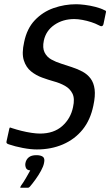

<svg xmlns="http://www.w3.org/2000/svg" viewBox="-20 -697 521 907"><path d="M11 -30 24 -89Q25 -95 28.5 -94.5Q32 -94 39 -91Q57 -85 81 -79Q105 -73 128.5 -69.5Q152 -66 169 -66Q234 -66 274 -101.5Q314 -137 325 -191Q334 -231 322.5 -254.5Q311 -278 287 -291.5Q263 -305 233 -313Q208 -320 179 -330.5Q150 -341 126.5 -360Q103 -379 92.5 -412Q82 -445 94 -498Q107 -562 144.5 -601.5Q182 -641 233.5 -659Q285 -677 340 -677Q356 -677 380.5 -674Q405 -671 430.5 -664.5Q456 -658 473 -649Q478 -648 480 -645Q482 -642 480 -637L469 -584Q465 -566 446 -578Q431 -586 411 -592.5Q391 -599 369.5 -603Q348 -607 331 -607Q277 -607 237 -579.5Q197 -552 187 -505Q180 -471 190.5 -449.5Q201 -428 222.5 -416Q244 -404 270 -396Q296 -388 319 -380Q347 -371 370 -358.5Q393 -346 408 -326Q423 -306 427 -275Q431 -244 421 -198Q407 -130 370 -84.5Q333 -39 277.5 -15Q222 9 154 9Q125 9 88 2Q51 -5 22 -15Q15 -17 12 -20.5Q9 -24 11 -30ZM188 73Q185 89 173.5 110Q162 131 147.5 151Q133 171 121 185Q116 190 112 190Q105 190 95.5 190Q86 190 78 190Q75 189 75.5 187.5Q76 186 80 179Q89 167 102 145Q115 123 123 108Q107 107 102.5 96Q98 85 100 74Q103 57 115.5 46.5Q128 36 152 36Q172 36 182.5 43.5Q193 51 188 73Z"/></svg>

Font: Glory Medium
Style: Italic
Weight: 500
Italic angle: -12°
Version: Version 1.011